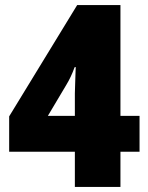

<svg xmlns="http://www.w3.org/2000/svg" viewBox="-20 -734 582 754"><path d="M528 -279H453V-714H283L16 -277V-138H274V0H453V-138H528ZM168 -279 240 -400Q259 -431 273 -470H278Q277 -469 276.5 -447.5Q276 -426 275 -401.5Q274 -377 274 -367V-279Z"/></svg>

Font: Noto Sans UI SemiCondensed Black
Style: Regular
Weight: 900
Width: 4
Designer: Monotype Design Team
Foundry: Monotype Imaging Inc.
Version: 1.001